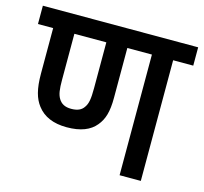

<svg xmlns="http://www.w3.org/2000/svg" viewBox="-93 -726 881 830"><g transform="rotate(15 347.5 -311.0)"><path d="M605 -540H695V-622H0V-540H68V-337C68 -267 80 -227 103 -197C131 -160 175 -141 235 -141C297 -141 339 -158 365 -190C389 -219 400 -254 400 -317V-540H510V0H605ZM233 -223C205 -223 188 -233 177 -251C166 -269 163 -292 163 -334V-540H306V-335C306 -286 302 -265 290 -248C279 -231 261 -223 233 -223Z"/></g></svg>

Font: Noto Sans Devanagari SemiCondensed Medium
Style: Regular
Weight: 500
Width: 4
Designer: Jelle Bosma - Monotype Design Team
Foundry: Monotype Imaging Inc.
Version: Version 2.004